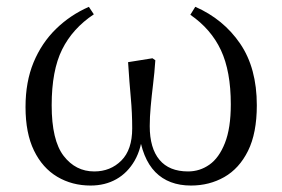

<svg xmlns="http://www.w3.org/2000/svg" viewBox="-20 -543 848 577"><path d="M252.1 14.6Q196.7 14.6 152.2 -11.7Q107.7 -38.1 82.2 -90.4Q56.7 -142.6 56.7 -221.4Q56.7 -297.1 80.9 -355.6Q105.2 -414.1 148.3 -456.1Q191.4 -498.1 247.1 -522.4L262 -500Q198.1 -457.5 166.7 -394.3Q135.3 -331.2 135.3 -226.6Q135.3 -121.3 171.3 -74.5Q207.3 -27.8 263.2 -27.8Q311.9 -27.8 344.6 -60.4Q377.3 -93 377.3 -157.3Q377.3 -203.8 373.1 -249Q368.9 -294.1 364.9 -356.2L438.2 -367.9L446.8 -361.9Q444.4 -324.8 440 -289.5Q435.7 -254.2 432.9 -222.8Q430 -191.4 430 -164.1Q430 -97.7 459.2 -62.8Q488.3 -27.8 545.1 -27.8Q580.5 -27.8 609.4 -48.2Q638.3 -68.5 655.9 -113.1Q673.6 -157.6 673.6 -229.5Q673.6 -328.9 643.9 -392.3Q614.3 -455.6 552 -498.6L566.9 -522.6Q651.7 -485.3 701.7 -411.9Q751.8 -338.4 751.8 -226.7Q751.8 -142.9 725.4 -89.7Q699 -36.5 654 -10.9Q609.1 14.6 554 14.6Q486.7 14.6 446.8 -25.9Q407 -66.5 396.7 -149.5H409Q405.9 -97.3 384.7 -60.4Q363.5 -23.6 329.6 -4.5Q295.8 14.6 252.1 14.6Z"/></svg>

Font: Noto Serif SC
Style: Regular
Weight: 200
Designer: Ryoko NISHIZUKA 西塚涼子 (kana & ideographs); Frank Grießhammer (Latin, Greek & Cyrillic); Wenlong ZHANG 张文龙 (bopomofo); San
Foundry: Adobe
Version: Version 2.001;hotconv 1.1.0;makeotfexe 2.6.0